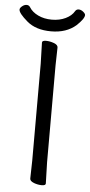

<svg xmlns="http://www.w3.org/2000/svg" viewBox="-73 -908 445 952"><g transform="rotate(5 150.0 -432.0)"><path d="M113 -18 115 -107V-589L112 -695Q112 -705 131.5 -705Q151 -705 171 -697.5Q191 -690 191 -677L189 -588V-106L192 0Q192 10 172.5 10Q153 10 133 2.5Q113 -5 113 -18ZM313 -849Q313 -831 276 -796Q228 -754 152 -754Q76 -754 31.5 -792Q-13 -830 -13 -848Q-13 -856 -2 -865Q9 -874 20.5 -874Q32 -874 38 -864Q52 -841 82 -826.5Q112 -812 150.5 -812Q189 -812 219 -826.5Q249 -841 262 -864Q268 -874 279.5 -874Q291 -874 302 -865Q313 -856 313 -849Z"/></g></svg>

Font: LXGW WenKai Lite
Style: Regular
Weight: 400
Designer: LXGW / Fontworks Inc.
Foundry: LXGW / Fontworks Inc.
Version: Version 1.511; March 25, 2025